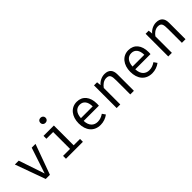

<svg xmlns="http://www.w3.org/2000/svg" viewBox="222 -1959 3157 3157"><g transform="rotate(-45 1800.0 -381.0)"><path d="M540 -527H452L302 -76L150 -527H60L251 0H348Z M900 -773C864 -773 840 -748 840 -714C840 -680 864 -655 900 -655C937 -655 962 -680 962 -714C962 -748 937 -773 900 -773ZM967 -527H726V-460H883V-67H721V0H1115V-67H967Z M1367 -234H1721C1722 -245 1723 -261 1723 -279C1723 -439 1641 -538 1508 -538C1368 -538 1279 -422 1279 -263C1279 -99 1366 11 1520 11C1585 11 1651 -12 1700 -50L1661 -106C1614 -75 1574 -59 1520 -59C1439 -59 1371 -112 1367 -234ZM1509 -469C1589 -469 1639 -411 1641 -298H1367C1374 -414 1431 -469 1509 -469Z M1900 0H1984V-383C2012 -425 2065 -471 2127 -471C2206 -471 2217 -428 2217 -320V0H2301V-382C2301 -480 2256 -538 2153 -538C2091 -538 2021 -507 1979 -453L1972 -527H1900Z M2567 -234H2921C2922 -245 2923 -261 2923 -279C2923 -439 2841 -538 2708 -538C2568 -538 2479 -422 2479 -263C2479 -99 2566 11 2720 11C2785 11 2851 -12 2900 -50L2861 -106C2814 -75 2774 -59 2720 -59C2639 -59 2571 -112 2567 -234ZM2709 -469C2789 -469 2839 -411 2841 -298H2567C2574 -414 2631 -469 2709 -469Z M3100 0H3184V-383C3212 -425 3265 -471 3327 -471C3406 -471 3417 -428 3417 -320V0H3501V-382C3501 -480 3456 -538 3353 -538C3291 -538 3221 -507 3179 -453L3172 -527H3100Z"/></g></svg>

Font: FiraMono Nerd Font
Style: Regular
Weight: 400
Designer: Carrois Corporate & Edenspiekermann AG
Foundry: Carrois Corporate GbR & Edenspiekermann AG
Version: Version 003.206;Nerd Fonts 3.3.0